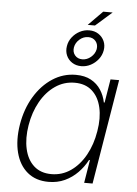

<svg xmlns="http://www.w3.org/2000/svg" viewBox="-60 -933 707 989"><g transform="rotate(5 294.0 -438.0)"><path d="M228.5 11.2Q162.6 11.2 119.4 -24.7Q76.2 -60.5 59.6 -124.3Q43 -188 56.2 -270Q69.8 -352.1 107.9 -415.3Q146 -478.5 201.2 -514.4Q256.3 -550.3 321.8 -550.3Q368.2 -550.3 400.1 -532.7Q432.1 -515.1 451.2 -485.6Q470.2 -456.1 477.1 -420.9H481L501 -542.5H545.4L455.6 0H412.1L431.6 -119.1H426.8Q408.2 -83.5 379.2 -53.7Q350.1 -23.9 312.3 -6.3Q274.4 11.2 228.5 11.2ZM239.7 -29.8Q294.9 -29.8 339.8 -61Q384.8 -92.3 415 -146.7Q445.3 -201.2 456.5 -270.5Q468.3 -339.8 455.8 -393.8Q443.4 -447.8 408.9 -478.5Q374.5 -509.3 319.3 -509.3Q263.7 -509.3 218.3 -478Q172.9 -446.8 142.6 -392.6Q112.3 -338.4 101.1 -270.5Q89.8 -202.1 102.1 -147.5Q114.3 -92.8 149.2 -61.3Q184.1 -29.8 239.7 -29.8ZM359.4 -812 433.1 -886.7H481.9L397 -812ZM344.7 -597.2Q317.4 -597.2 297.1 -610.4Q276.9 -623.5 267.3 -645.5Q257.8 -667.5 262.2 -693.8Q266.1 -719.2 282 -739.7Q297.9 -760.3 321 -772.5Q344.2 -784.7 370.1 -784.7Q397.5 -784.7 417.7 -771.5Q438 -758.3 447.8 -736.3Q457.5 -714.4 453.1 -688.5Q448.7 -662.6 432.6 -642.1Q416.5 -621.6 393.6 -609.4Q370.6 -597.2 344.7 -597.2ZM346.7 -632.8Q371.1 -632.8 391.4 -649.9Q411.6 -667 416.5 -691.4Q420.4 -715.8 406.5 -732.7Q392.6 -749.5 368.2 -749.5Q343.3 -749.5 323.2 -732.2Q303.2 -714.8 298.8 -690.4Q294.9 -666 308.8 -649.4Q322.8 -632.8 346.7 -632.8Z"/></g></svg>

Font: Inter 16pt ExtraLight
Style: Italic
Weight: 250
Italic angle: -9.3988°
Version: Version 4.001;git-66647c0bb